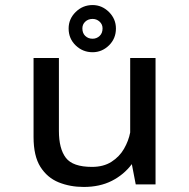

<svg xmlns="http://www.w3.org/2000/svg" viewBox="-20 -731 750 761"><path d="M312 10Q258 10 212.8 -8.2Q167.5 -26.5 140.2 -69.5Q113 -112.5 113 -188V-501H213.5V-212Q213.5 -141.5 241 -105.5Q268.5 -69.5 344.5 -69.5Q390.5 -69.5 422 -89.8Q453.5 -110 471.5 -141.2Q489.5 -172.5 496 -206V-501H596.5V0H518L502.5 -80.5Q471 -38.5 423.2 -14.2Q375.5 10 312 10ZM347 -524Q308 -524 280 -551Q252 -578 252 -618Q252 -656 280 -683.5Q308 -711 347 -711Q384 -711 411.8 -683.5Q439.5 -656 439.5 -618Q439.5 -578 411.8 -551Q384 -524 347 -524ZM347 -577.5Q363 -577.5 374.8 -588.5Q386.5 -599.5 386.5 -618.5Q386.5 -634.5 374.8 -645.2Q363 -656 347 -656Q329.5 -656 318 -645.2Q306.5 -634.5 306.5 -618.5Q306.5 -599.5 318 -588.5Q329.5 -577.5 347 -577.5Z"/></svg>

Font: League Mono
Style: Regular
Weight: 400
Width: 6
Designer: Tyler Finck
Foundry: The League of Moveable Type / Tyler Finck
Version: Version 2.300;RELEASE